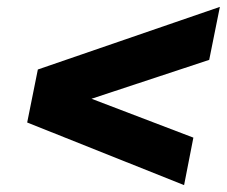

<svg xmlns="http://www.w3.org/2000/svg" viewBox="-20 -629 659 558"><path d="M588 -455 246 -342 542 -229 515 -91 59 -273 90 -427 619 -609Z"/></svg>

Font: Idrija
Style: Italic
Weight: 800
Italic angle: -11.3°
Designer: Julieta Ulanovsky
Foundry: Julieta Ulanovsky
Version: Version 7.200